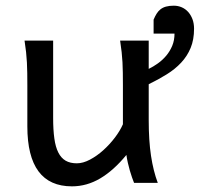

<svg xmlns="http://www.w3.org/2000/svg" viewBox="-20 -640 731 672"><path d="M517.6 -571.3Q522.5 -583 528.1 -592Q533.7 -601.1 541.7 -607.4Q549.8 -613.8 561 -616.9Q572.3 -620.1 588.4 -620.1Q603 -620.1 616 -614.5Q628.9 -608.9 638.4 -598.4Q647.9 -587.9 653.6 -573Q659.2 -558.1 659.2 -539.6Q659.2 -501 647.2 -472.2Q635.3 -443.4 614 -420.7Q592.8 -397.9 563.7 -379.9Q534.7 -361.8 500.5 -345.2V-219.7Q500.5 -148.4 508.5 -95Q516.6 -41.5 532.2 0H449.2Q445.8 -8.3 441.9 -19.5Q438 -30.8 434.3 -43.5Q430.7 -56.2 427.5 -70.1Q424.3 -84 422.4 -97.7Q377.9 -43.5 330.8 -15.6Q283.7 12.2 231.9 12.2Q75.7 12.2 75.7 -197.8V-341.8Q75.7 -365.2 75.4 -384.3Q75.2 -403.3 74.2 -421.1Q73.2 -439 71.3 -457.5Q69.3 -476.1 65.9 -498H166V-227.1Q166 -185.5 170.2 -155.5Q174.3 -125.5 184.1 -106.2Q193.8 -86.9 209.7 -77.6Q225.6 -68.4 249 -68.4Q270.5 -68.4 294.9 -81.3Q319.3 -94.2 341.6 -114.3Q363.8 -134.3 382.1 -158.4Q400.4 -182.6 410.2 -205.1V-341.8Q410.2 -365.7 409.9 -385Q409.7 -404.3 408.7 -421.9Q407.7 -439.5 405.8 -457.5Q403.8 -475.6 400.4 -498H500.5V-398.9Q516.6 -406.7 532.7 -418.2Q548.8 -429.7 561.8 -445.1Q574.7 -460.4 582.8 -479.7Q590.8 -499 590.8 -522.5H517.6Z"/></svg>

Font: Andika FrenchTight
Style: Regular
Weight: 400
Designer: Victor Gaultney, Annie Olsen, Julie Remington, Don Collingsworth, Eric Hays, Becca Hirsbrunner
Foundry: SIL International
Version: Version 5.000 ; Dig1 Dig4Opn Dig7 LnSpcTght